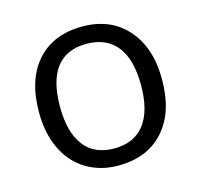

<svg xmlns="http://www.w3.org/2000/svg" viewBox="-86 -638 776 741"><g transform="rotate(-15 302.0 -267.5)"><path d="M547.9 -268.1Q547.9 -137.2 481.9 -63.7Q416 9.8 299.8 9.8Q228 9.8 172.4 -23.9Q116.7 -57.6 86.4 -120.6Q56.2 -183.6 56.2 -268.1Q56.2 -398.9 121.6 -471.9Q187 -544.9 303.2 -544.9Q415.5 -544.9 481.7 -470.2Q547.9 -395.5 547.9 -268.1ZM140.1 -268.1Q140.1 -165.5 181.2 -111.8Q222.2 -58.1 301.8 -58.1Q381.3 -58.1 422.6 -111.6Q463.9 -165 463.9 -268.1Q463.9 -370.1 422.6 -423.1Q381.3 -476.1 300.8 -476.1Q221.2 -476.1 180.7 -423.8Q140.1 -371.6 140.1 -268.1Z"/></g></svg>

Font: f02293617
Style: Regular
Weight: 400
Foundry: Ascender Corporation
Version: Version 1.10